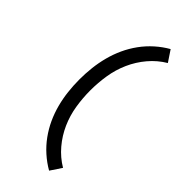

<svg xmlns="http://www.w3.org/2000/svg" viewBox="-309 -899 1119 1119"><g transform="rotate(45 250.0 -340.0)"><path d="M365 161Q323 137 286 104Q249 71 220 31Q191 -9 170.5 -53.5Q150 -98 137.5 -145.5Q125 -193 119.5 -242Q114 -291 114 -340Q114 -389 119.5 -438Q125 -487 137.5 -534.5Q150 -582 170.5 -626.5Q191 -671 220 -711Q249 -751 286 -784Q323 -817 365 -841L411 -772Q357 -740 316 -691.5Q275 -643 249.5 -585.5Q224 -528 214 -465.5Q204 -403 204 -340Q204 -277 214 -214.5Q224 -152 249.5 -94.5Q275 -37 316 11.5Q357 60 411 92Z"/></g></svg>

Font: Iosevka Curly Slab Medium
Style: Regular
Weight: 500
Monospace: yes
Designer: Belleve Invis
Foundry: Belleve Invis
Version: Version 22.1.2; ttfautohint (v1.8.4)